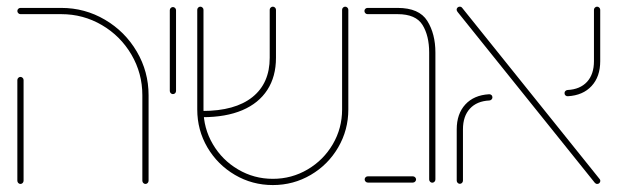

<svg xmlns="http://www.w3.org/2000/svg" viewBox="-20 -542 1834 570"><path d="M31.5 -5.6V-304.4Q31.5 -308.1 34.3 -310.9Q37 -313.7 40.7 -313.7Q44.4 -313.7 47.2 -310.9Q50 -308.1 50 -304.4V-5.6Q50 -1.5 47.2 1.3Q44.4 4.1 40.7 4.1Q37 4.1 34.3 1.3Q31.5 -1.5 31.5 -5.6ZM411.9 4.1Q408.1 4.1 405.4 1.3Q402.6 -1.5 402.6 -5.6V-259.3Q402.6 -324.4 370.2 -379.8Q337.8 -435.2 282.4 -467.6Q227 -500 161.9 -500H40.7Q37 -500 34.3 -502.8Q31.5 -505.6 31.5 -509.3Q31.5 -513.3 34.3 -515.9Q37 -518.5 40.7 -518.5H161.9Q231.9 -518.5 291.5 -483.5Q351.1 -448.5 386.1 -388.9Q421.1 -329.3 421.1 -259.3V-5.6Q421.1 -1.5 418.3 1.3Q415.6 4.1 411.9 4.1Z M484.1 -271.9V-511.9Q484.1 -515.6 486.9 -518.3Q489.6 -521.1 493.3 -521.1Q497 -521.1 499.8 -518.3Q502.6 -515.6 502.6 -511.9V-271.9Q502.6 -268.1 500 -265.4Q497.4 -262.6 493.3 -262.6Q489.6 -262.6 486.9 -265.4Q484.1 -268.1 484.1 -271.9Z M565.6 -217V-513Q565.6 -516.7 568.3 -519.4Q571.1 -522.2 574.8 -522.2Q578.5 -522.2 581.3 -519.4Q584.1 -516.7 584.1 -513V-217Q584.1 -161.1 611.9 -113.9Q639.6 -66.7 686.9 -38.9Q734.1 -11.1 790 -11.1Q845.9 -11.1 893.1 -38.9Q940.4 -66.7 968 -113.9Q995.6 -161.1 995.6 -217V-513Q995.6 -516.7 998.3 -519.4Q1001.1 -522.2 1004.8 -522.2Q1008.5 -522.2 1011.3 -519.4Q1014.1 -516.7 1014.1 -513V-217Q1014.1 -156.3 984.1 -104.6Q954.1 -53 902.6 -22.8Q851.1 7.4 790 7.4Q728.9 7.4 677.4 -22.8Q625.9 -53 595.7 -104.4Q565.6 -155.9 565.6 -217ZM780.7 -370.4V-513Q780.7 -516.7 783.5 -519.4Q786.3 -522.2 790 -522.2Q793.7 -522.2 796.5 -519.4Q799.3 -516.7 799.3 -513V-370.4Q799.3 -314.8 773.7 -275.2Q748.1 -235.6 699.3 -214.8Q650.4 -194.1 581.1 -194.1V-212.6Q677.8 -212.6 729.3 -253.7Q780.7 -294.8 780.7 -370.4Z M1254.1 -9.3V-385.9Q1254.1 -435.9 1234.3 -468Q1214.4 -500 1160.4 -500H1071.1Q1067.4 -500 1064.6 -502.8Q1061.9 -505.6 1061.9 -509.3Q1061.9 -513.3 1064.6 -515.9Q1067.4 -518.5 1071.1 -518.5H1160.4Q1224.4 -518.5 1248.5 -480Q1272.6 -441.5 1272.6 -385.9V-9.3Q1272.6 -5.2 1269.8 -2.4Q1267 0.4 1263.3 0.4Q1259.6 0.4 1256.9 -2.4Q1254.1 -5.2 1254.1 -9.3ZM1062.6 -9.3Q1062.6 -13.3 1065.4 -15.9Q1068.1 -18.5 1071.9 -18.5H1205.9Q1209.6 -18.5 1212.4 -15.7Q1215.2 -13 1215.2 -9.3Q1215.2 -5.6 1212.4 -2.8Q1209.6 0 1205.9 0H1071.9Q1068.1 0 1065.4 -2.8Q1062.6 -5.6 1062.6 -9.3Z M1745.9 0.7 1338.1 -507Q1335.6 -511.1 1335.6 -513Q1335.6 -517 1338.3 -519.6Q1341.1 -522.2 1344.8 -522.2Q1349.3 -522.2 1351.9 -518.9L1759.6 -11.1Q1762.2 -8.5 1762.2 -5.2Q1762.2 -1.5 1759.6 1.3Q1757 4.1 1753 4.1Q1748.9 4.1 1745.9 0.7ZM1335.9 -5.9V-158.1Q1335.9 -204.1 1361.5 -231.9Q1387 -259.6 1431.9 -262.2Q1435.6 -262.6 1438.7 -260Q1441.9 -257.4 1441.9 -253Q1441.9 -249.3 1439.3 -246.7Q1436.7 -244.1 1433 -243.7Q1395.6 -241.9 1375 -219.4Q1354.4 -197 1354.4 -158.1V-5.9Q1354.4 -1.9 1351.7 0.9Q1348.9 3.7 1345.2 3.7Q1341.5 3.7 1338.7 0.9Q1335.9 -1.9 1335.9 -5.9ZM1655.9 -265.6Q1655.9 -269.3 1658.5 -271.9Q1661.1 -274.4 1664.8 -274.8Q1702.2 -276.7 1722.8 -299.1Q1743.3 -321.5 1743.3 -360.4V-513Q1743.3 -516.7 1746.1 -519.4Q1748.9 -522.2 1752.6 -522.2Q1756.3 -522.2 1759.1 -519.4Q1761.9 -516.7 1761.9 -513V-360.4Q1761.9 -314.4 1736.3 -286.7Q1710.7 -258.9 1665.9 -256.3Q1662.2 -255.9 1659.1 -258.5Q1655.9 -261.1 1655.9 -265.6Z"/></svg>

Font: 26F Galaxy Hebrew Hairline
Style: Regular
Weight: 50
Designer: C₂₉H₂₅N₃O₅
Version: Version 1.000